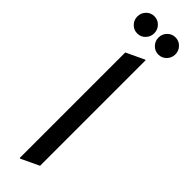

<svg xmlns="http://www.w3.org/2000/svg" viewBox="-324 -931 942 942"><g transform="rotate(45 146.5 -460.5)"><path d="M97.7 19.5V-712.9L190.4 -756.8H195.3V-24.4L102.5 19.5ZM178.2 -837.9Q161.1 -855.5 161.1 -880.1Q161.1 -904.8 178.2 -922.4Q195.3 -939.9 219.7 -939.9Q244.1 -939.9 261.2 -922.4Q278.3 -904.8 278.3 -880.1Q278.3 -855.5 261.2 -837.9Q244.1 -820.3 219.7 -820.3Q195.3 -820.3 178.2 -837.9ZM31.7 -837.9Q14.6 -855.5 14.6 -880.1Q14.6 -904.8 31.7 -922.4Q48.8 -939.9 73.2 -939.9Q97.7 -939.9 114.7 -922.4Q131.8 -904.8 131.8 -880.1Q131.8 -855.5 114.7 -837.9Q97.7 -820.3 73.2 -820.3Q48.8 -820.3 31.7 -837.9Z"/></g></svg>

Font: Nova Square
Style: Book
Weight: 400
Version: Version 2.000